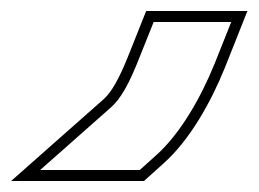

<svg xmlns="http://www.w3.org/2000/svg" viewBox="-190 -171 470 349"><path d="M63.7 -67 89.3 -131H230.3L200 -55C175.7 5 138.2 72 93 112L64 138H-117L11.9 24C29.8 8 45 -19 63.7 -67ZM45.1 -74.3C26.6 -27 12.2 -3.1 -1.4 9.1L-169.8 158H71.7L106.3 126.9C155.4 83.5 193.5 14.2 218.6 -47.5L259.7 -151H75.7Z"/></svg>

Font: Nordica Plus
Style: NordicaClassicRgCondOblOl
Weight: 500
Version: Version 1.01